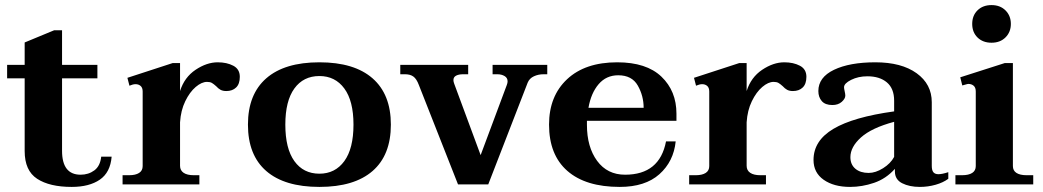

<svg xmlns="http://www.w3.org/2000/svg" viewBox="-20 -725 4101 755"><path d="M419 -109Q414 -47 372.5 -18.5Q331 10 262 10Q175 10 126 -22Q77 -54 77 -131V-417H8V-470H77V-558L193 -606H224V-470H363V-417H224V-132Q224 -38 297 -38Q328 -38 351 -55Q374 -72 378 -109Z M923 -423Q923 -395 908.5 -381Q894 -367 870 -367Q856 -367 847 -372Q838 -377 830 -386Q820 -395 813 -399Q806 -403 794 -403Q773 -403 749.5 -383Q726 -363 708.5 -327Q691 -291 688 -244V-73Q688 -55 702 -45.5Q716 -36 742 -36H764V0H462V-36H488Q513 -36 527 -45Q541 -54 541 -72V-365Q541 -380 533 -387Q525 -394 513 -394Q503 -394 489 -388L481 -419L659 -477H688V-367Q705 -421 749 -450.5Q793 -480 836 -480Q872 -480 897.5 -466.5Q923 -453 923 -423Z M955 -235Q955 -354 1027 -417Q1099 -480 1236 -480Q1373 -480 1445 -417Q1517 -354 1517 -235Q1517 -115 1445 -52.5Q1373 10 1236 10Q1099 10 1027 -52.5Q955 -115 955 -235ZM1370 -235Q1370 -328 1334 -377Q1298 -426 1236 -426Q1173 -426 1137.5 -377Q1102 -328 1102 -235Q1102 -141 1137.5 -91.5Q1173 -42 1236 -42Q1298 -42 1334 -91.5Q1370 -141 1370 -235Z M1627 -391Q1618 -415 1605.5 -424Q1593 -433 1573 -433H1554V-470H1821V-433H1801Q1784 -433 1773.5 -427.5Q1763 -422 1763 -410Q1763 -404 1766 -396L1870 -115L1973 -391Q1976 -399 1976 -405Q1976 -419 1964 -426Q1952 -433 1936 -433H1917V-470H2132V-433H2117Q2097 -433 2079.5 -425Q2062 -417 2055 -400L1900 0H1781Z M2288 -250V-234Q2288 -147 2328 -92.5Q2368 -38 2438 -38Q2574 -38 2599 -169H2637Q2629 -90 2573 -40Q2517 10 2417 10Q2283 10 2211 -53Q2139 -116 2139 -235Q2139 -347 2210 -413.5Q2281 -480 2407 -480Q2522 -480 2581 -423.5Q2640 -367 2640 -278V-250ZM2294 -301H2511Q2511 -348 2488 -388.5Q2465 -429 2411 -429Q2364 -429 2334 -394Q2304 -359 2294 -301Z M3151 -423Q3151 -395 3136.5 -381Q3122 -367 3098 -367Q3084 -367 3075 -372Q3066 -377 3058 -386Q3048 -395 3041 -399Q3034 -403 3022 -403Q3001 -403 2977.5 -383Q2954 -363 2936.5 -327Q2919 -291 2916 -244V-73Q2916 -55 2930 -45.5Q2944 -36 2970 -36H2992V0H2690V-36H2716Q2741 -36 2755 -45Q2769 -54 2769 -72V-365Q2769 -380 2761 -387Q2753 -394 2741 -394Q2731 -394 2717 -388L2709 -419L2887 -477H2916V-367Q2933 -421 2977 -450.5Q3021 -480 3064 -480Q3100 -480 3125.5 -466.5Q3151 -453 3151 -423Z M3179 -96Q3179 -172 3257.5 -218.5Q3336 -265 3496 -287V-329Q3496 -377 3467.5 -401Q3439 -425 3391 -425Q3355 -425 3327 -411Q3299 -397 3299 -382Q3299 -377 3301.5 -366Q3304 -355 3304 -349Q3304 -337 3290 -324.5Q3276 -312 3253 -312Q3225 -312 3211.5 -327.5Q3198 -343 3198 -367Q3198 -421 3259.5 -450.5Q3321 -480 3422 -480Q3525 -480 3584.5 -437Q3644 -394 3644 -323V-73Q3644 -55 3650.5 -47.5Q3657 -40 3670 -40Q3685 -40 3709 -48V-22Q3689 -7 3659 1.5Q3629 10 3597 10Q3556 10 3527.5 -4.5Q3499 -19 3499 -51V-61Q3464 -22 3417 -6Q3370 10 3323 10Q3259 10 3219 -18Q3179 -46 3179 -96ZM3496 -108V-246Q3407 -222 3365.5 -184.5Q3324 -147 3324 -107Q3324 -78 3343.5 -61.5Q3363 -45 3396 -45Q3423 -45 3452.5 -63.5Q3482 -82 3496 -108Z M3803 -631Q3803 -664 3824 -684.5Q3845 -705 3879 -705Q3913 -705 3934 -684Q3955 -663 3955 -631Q3955 -599 3934 -578Q3913 -557 3879 -557Q3845 -557 3824 -577.5Q3803 -598 3803 -631ZM3737 -36H3763Q3789 -36 3803 -45Q3817 -54 3817 -72V-365Q3817 -381 3808.5 -388Q3800 -395 3788 -395Q3785 -395 3778.5 -393Q3772 -391 3764 -389L3756 -421L3931 -477H3963V-72Q3963 -54 3977 -45Q3991 -36 4017 -36H4043V0H3737Z"/></svg>

Font: Taviraj DemiBold
Style: Regular
Weight: 600
Designer: Katatrad Team
Foundry: CadsonDemak
Version: Version 1.030